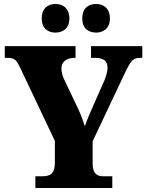

<svg xmlns="http://www.w3.org/2000/svg" viewBox="-20 -946 738 966"><path d="M464 -782C497 -782 533 -801 533 -853C533 -907 497 -926 464 -926C427 -926 394 -907 394 -853C394 -801 427 -782 464 -782ZM259 -782C294 -782 329 -801 329 -853C329 -907 294 -926 259 -926C224 -926 190 -907 190 -853C190 -801 224 -782 259 -782ZM158 0H545V-59H500C471 -59 446 -69 446 -125V-235L608 -578C638 -640 649 -655 685 -655H696V-714H438V-655H456C501 -655 521 -641 521 -603C521 -596 519 -576 506 -543L456 -430C437 -387 419 -346 407 -311C396 -342 389 -365 372 -401L303 -546C293 -566 289 -587 289 -602C289 -636 316 -655 356 -655H360V-714H4V-655H16C56 -655 64 -642 83 -602L256 -237V-127C256 -70 231 -59 191 -59H158Z"/></svg>

Font: Noto Serif Tamil SemiCondensed Black
Style: Regular
Weight: 900
Width: 4
Designer: Indian Type Foundry, Tom Grace, and the Monotype Design Team
Foundry: Monotype Imaging Inc.
Version: Version 2.004